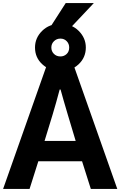

<svg xmlns="http://www.w3.org/2000/svg" viewBox="-24 -1220 777 1240"><path d="M202.1 -913.1Q202.1 -975.6 248.5 -1021Q294.9 -1066.4 366.2 -1066.4Q438.5 -1066.4 484.4 -1020.5Q530.3 -974.6 530.3 -913.1Q530.3 -847.7 482.4 -803.7Q434.6 -759.8 366.2 -759.8Q299.8 -759.8 251 -803.2Q202.1 -846.7 202.1 -913.1ZM307.6 -913.1Q307.6 -888.7 324.2 -872.1Q340.8 -855.5 366.2 -855.5Q389.6 -855.5 406.2 -871.1Q422.9 -886.7 422.9 -913.1Q422.9 -937.5 406.7 -954.1Q390.6 -970.7 366.2 -970.7Q341.8 -970.7 324.7 -954.1Q307.6 -937.5 307.6 -913.1ZM290 -1028.3 400.4 -1200.2H582L419.9 -1028.3ZM263.7 -309.6H464.8L414.1 -478.5Q383.8 -580.1 367.2 -641.6H361.3Q338.9 -556.6 315.4 -478.5ZM-3.9 0 278.3 -799.8H451.2L733.4 0H562.5L505.9 -178.7H223.6L167 0Z"/></svg>

Font: Gothic A1 Black
Style: Regular
Weight: 900
Version: Version 2.50